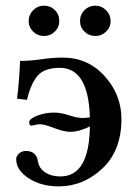

<svg xmlns="http://www.w3.org/2000/svg" viewBox="-20 -645 492 677"><path d="M296.9 -231Q292 -405.8 190.9 -405.8Q135.7 -405.8 111.8 -377Q87.9 -348.1 75.2 -293L40 -296.9Q47.9 -358.9 50.8 -430.2Q85.9 -430.2 125.5 -436Q165 -441.9 201.2 -441.9Q290 -441.9 349.1 -376.5Q408.2 -311 408.2 -225.1Q408.2 -114.3 341.1 -51Q273.9 12.2 187 12.2Q125 12.2 81.1 -16.4Q37.1 -44.9 37.1 -84Q37.1 -95.2 47.6 -104Q58.1 -112.8 70.8 -112.8Q107.9 -112.8 113.8 -76.2Q117.7 -51.3 139.4 -37.1Q161.1 -22.9 192.9 -22.9Q294.9 -22.9 296.9 -199.2Q258.8 -180.2 228 -180.2Q205.1 -180.2 170.7 -193.6Q136.2 -207 120.1 -207Q114.3 -207 104.2 -204.6Q94.2 -202.1 89.8 -202.1Q83 -202.1 83 -214.8Q83 -226.1 111.1 -237.1Q139.2 -248 170.9 -248Q193.8 -248 223.4 -238.5Q252.9 -229 271 -229Q280.8 -229 296.9 -231ZM262.2 -570.8Q262.2 -593.8 278.1 -609.4Q293.9 -625 315.9 -625Q337.9 -625 354 -608.9Q370.1 -592.8 370.1 -570.8Q370.1 -548.8 354 -533.4Q337.9 -518.1 315.9 -518.1Q293.9 -518.1 278.1 -533.4Q262.2 -548.8 262.2 -570.8ZM134.8 -625Q157.7 -625 173.3 -609.6Q189 -594.2 189 -570.8Q189 -548.8 173.1 -533.4Q157.2 -518.1 135 -518.1Q112.8 -518.1 96.9 -533.4Q81.1 -548.8 81.1 -570.8Q81.1 -592.8 96.9 -608.9Q112.8 -625 134.8 -625Z"/></svg>

Font: Linux Libertine
Style: Semibold
Weight: 600
Designer: Philipp H. Poll
Foundry: Philipp H. Poll
Version: Version 5.1.2 ; ttfautohint (v0.9)